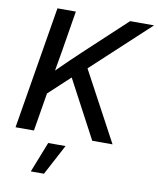

<svg xmlns="http://www.w3.org/2000/svg" viewBox="-102 -806 924 1123"><g transform="rotate(10 360.5 -245.0)"><path d="M134.3 -190.4 152.8 -322.8Q183.1 -353.5 212.6 -382.8Q242.2 -412.1 272.5 -441.2Q302.7 -470.2 334 -499.5L578.6 -727.5H720.7L355 -388.2L347.7 -388.7ZM26.4 0 147 -727.5H256.3L217.8 -492.2L189.5 -327.6L181.2 -274.9L135.7 0ZM481.9 0 291.5 -358.4 364.7 -442.9 602.5 0ZM159.2 238.8 230.5 57.6H333.5L237.3 238.8Z"/></g></svg>

Font: Inter 28pt Medium
Style: Italic
Weight: 500
Italic angle: -9.3988°
Designer: Rasmus Andersson
Foundry: rsms
Version: Version 4.001;git-66647c0bb